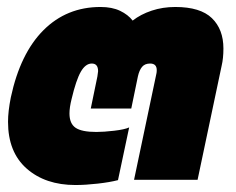

<svg xmlns="http://www.w3.org/2000/svg" viewBox="-20 -515 675 550"><path d="M3 -166Q3 -196 11 -236Q38 -362 104.5 -428.5Q171 -495 268 -495Q301 -495 324 -484Q347 -473 360 -456Q383 -474 414.5 -484.5Q446 -495 482 -495Q554 -495 587 -463Q620 -431 620 -376Q620 -348 615 -327L546 0H364L428 -304Q429 -308 429 -314Q429 -333 410 -333Q395 -333 387 -323.5Q379 -314 375 -296L356 -204H240L259 -296Q261 -308 261 -311Q261 -333 243 -333Q225 -333 211.5 -309.5Q198 -286 185 -231Q179 -207 179 -190Q179 -161 196.5 -149Q214 -137 256 -137Q277 -137 307 -140.5Q337 -144 350 -150L318 1Q295 7 260 11Q225 15 196 15Q110 15 56.5 -32Q3 -79 3 -166Z"/></svg>

Font: Prompt Black
Style: Italic
Weight: 900
Italic angle: -12°
Designer: Katatrad Team
Foundry: CadsonDemak
Version: Version 1.001